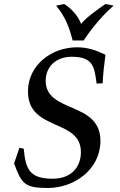

<svg xmlns="http://www.w3.org/2000/svg" viewBox="-20 -918 598 954"><path d="M50 -106C87 -5 102 16 217 16C352 16 479 -78 479 -218C479 -416 207 -354 207 -517C207 -585 257 -636 336 -636C444 -636 449 -585 460 -503L490 -504C492 -548 498 -603 504 -646C458 -668 416 -683 363 -683C234 -683 119 -593 119 -464C119 -263 382 -331 382 -162C382 -88 334 -30 242 -30C128 -30 107 -76 98 -179C98 -179 77 -183 77 -185ZM259 -890C304 -834 322 -789 341 -717H396C432 -773 494 -848 545 -890L504 -898C471 -875 408 -832 383 -799C368 -840 333 -877 299 -898Z"/></svg>

Font: KpRoman
Style: SemiboldItalic
Weight: 600
Italic angle: -11°
Version: Version 0.66